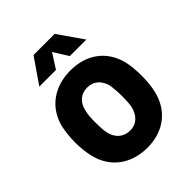

<svg xmlns="http://www.w3.org/2000/svg" viewBox="-201 -811 930 930"><g transform="rotate(-45 263.5 -346.0)"><path d="M264 8C377 8 457 -57 480 -160C487 -190 490 -225 490 -259C490 -295 487 -334 479 -363C454 -460 375 -521 264 -521C151 -521 70 -460 44 -361C38 -334 33 -295 33 -257C33 -223 37 -187 44 -158C67 -57 148 8 264 8ZM102 -572H216L264 -647L311 -572H424L335 -700H190ZM171 -257C171 -286 172 -312 178 -331C186 -375 217 -405 262 -405C307 -405 337 -377 348 -331C350 -312 353 -287 353 -257C353 -232 352 -206 348 -185C337 -140 307 -110 264 -110C217 -110 186 -139 176 -185C172 -205 171 -231 171 -257Z"/></g></svg>

Font: Vanilla Cream ExtraBold
Style: Regular
Weight: 800
Designer: Jeremy Tribby, Jinavaṁso
Foundry: Tribby Type
Version: Version 1.422;Glyphs 3.1.2 (3151)